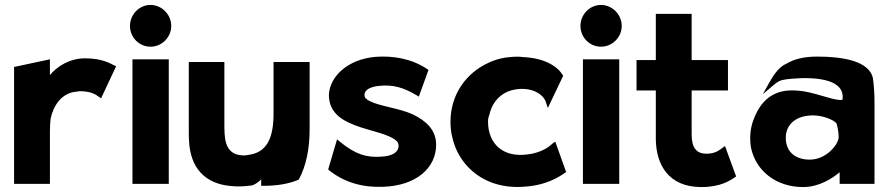

<svg xmlns="http://www.w3.org/2000/svg" viewBox="-20 -734 3598 777"><path d="M450 -466 441 -470C429 -475 397 -498 324 -498C263 -498 211 -466 182 -430V-494L37 -463V10H182V-201C182 -220 183 -237 185 -255C196 -305 228 -358 289 -363C293 -363 298 -365 302 -365C352 -365 370 -349 379 -343L389 -336Z M506 -629C506 -583 543 -545 589 -545C634 -545 673 -582 673 -629C673 -675 635 -714 589 -714C543 -714 506 -675 506 -629ZM663 10V-494H516V10Z M744 -483V-203C744 -190 744 -176 745 -164C750 -56 808 10 916 19C944 22 974 20 1002 16C1016 10 1027 2 1037 -8V18H1047C1105 18 1151 9 1189 -7C1219 -63 1233 -130 1233 -213V-483H1087V-274C1087 -177 1061 -116 984 -107C979 -106 974 -105 969 -105C916 -105 893 -133 889 -191C888 -208 888 -225 888 -243V-483Z M1308 -48C1373 6 1451 25 1529 22C1665 18 1745 -55 1745 -148C1745 -211 1701 -246 1653 -270C1595 -297 1519 -303 1476 -325C1461 -333 1455 -339 1455 -350C1455 -370 1478 -384 1520 -387C1571 -391 1611 -381 1665 -349L1675 -343L1714 -451L1708 -455C1644 -498 1567 -509 1501 -504C1387 -495 1314 -424 1311 -350C1311 -271 1374 -241 1439 -219C1485 -204 1537 -193 1569 -175C1584 -166 1593 -159 1593 -144C1593 -118 1568 -102 1522 -100C1465 -96 1419 -108 1355 -161L1344 -170Z M1955 -242C1955 -252 1957 -262 1961 -271C1972 -322 2009 -363 2066 -372C2131 -383 2179 -353 2189 -321L2197 -297L2259 -427C2239 -464 2186 -499 2097 -503C2083 -505 2067 -505 2054 -504C2019 -502 1986 -494 1955 -479C1868 -439 1803 -353 1803 -241C1803 -205 1810 -171 1822 -140C1858 -49 1943 16 2054 22C2066 23 2081 23 2093 22C2190 18 2245 -19 2271 -38L2227 -161L2216 -153C2211 -149 2207 -145 2203 -142C2186 -129 2154 -113 2113 -109C2017 -96 1955 -151 1955 -242Z M2329 -629C2329 -583 2366 -545 2412 -545C2457 -545 2496 -582 2496 -629C2496 -675 2458 -714 2412 -714C2366 -714 2329 -675 2329 -629ZM2486 10V-494H2339V10Z M2959 -20 2914 -143 2903 -135C2887 -123 2871 -112 2839 -112C2798 -112 2779 -136 2779 -191V-368H2926V-491H2779V-678H2634V-491H2556V-368H2634V-171C2635 -67 2686 23 2818 23C2898 23 2936 -4 2959 -20Z M3162 -476C3133 -464 3110 -430 3095 -403L3067 -353L3111 -390C3126 -403 3137 -410 3162 -413C3202 -418 3401 -438 3390 -333C3390 -331 3389 -328 3372 -330C3336 -334 3266 -363 3212 -367C3186 -369 3164 -369 3140 -363C3078 -346 3047 -298 3028 -246C3016 -212 3013 -176 3019 -137C3039 -41 3122 23 3230 23C3294 23 3347 -11 3378 -37V10H3519V-320C3519 -354 3517 -384 3513 -415C3500 -490 3382 -505 3288 -505C3230 -505 3193 -494 3162 -476ZM3257 -88C3197 -88 3160 -121 3160 -176C3160 -236 3208 -267 3270 -267C3314 -267 3356 -247 3365 -235C3370 -219 3374 -198 3374 -179C3374 -151 3325 -88 3257 -88Z"/></svg>

Font: Bluebird
Style: SfBd
Weight: 700
Designer: Jasper
Foundry: Cannot Into Space Fonts
Version: Version 0.98